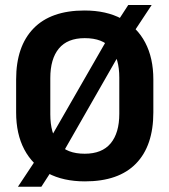

<svg xmlns="http://www.w3.org/2000/svg" viewBox="-20 -694 662 750"><path d="M312 14.5Q227 14.5 167 -17.5Q107 -49.5 75 -110Q43 -170.5 43 -255V-383.5Q43 -513 111 -583Q179 -653 310 -653Q395.5 -653 455.5 -620.5Q515.5 -588 547.2 -527.8Q579 -467.5 579 -383.5V-255Q579 -124.5 511.2 -55Q443.5 14.5 312 14.5ZM141.5 35.5H50L135 -92.5L163.5 -131L414 -567L432 -599L481 -674.5H572.5L489.5 -549L462.5 -511L213 -75L198 -52ZM311 -93.5Q378.5 -93.5 412.2 -134Q446 -174.5 446 -249.5V-391Q446 -465 414 -505Q382 -545 311 -545Q243.5 -545 210 -504.5Q176.5 -464 176.5 -389V-247.5Q176.5 -172.5 208.8 -133Q241 -93.5 311 -93.5Z"/></svg>

Font: Anek Devanagari SemiBold
Style: Regular
Weight: 600
Designer: Kailash Malviya (Devanagari) & Yesha Goshar (Latin)
Foundry: Ek Type
Version: Version 1.003